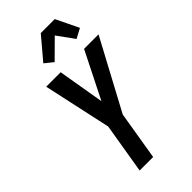

<svg xmlns="http://www.w3.org/2000/svg" viewBox="-297 -1053 1126 1126"><g transform="rotate(-45 266.0 -490.0)"><path d="M138 0 190 -313 98 -735H218L267 -446L412 -735H532L300 -302L250 0ZM235 -802 183 -844 298 -980H414L482 -839L422 -807L346 -912Z"/></g></svg>

Font: Iosevka
Style: Bold Italic
Weight: 700
Italic angle: -9°
Monospace: yes
Designer: Belleve Invis
Foundry: Belleve Invis
Version: Version 32.5.0; ttfautohint (v1.8.4)